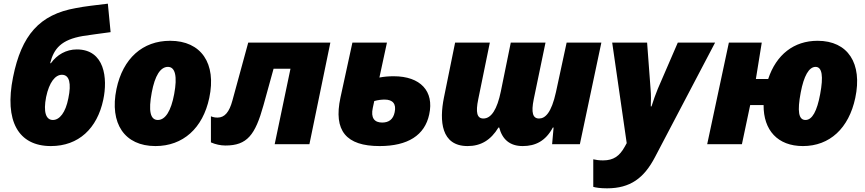

<svg xmlns="http://www.w3.org/2000/svg" viewBox="-20 -785 4710 1045"><path d="M257 10C408 10 509 -86 542 -242C567 -359 550 -516 398 -516C340 -516 290 -487 257 -441H253C273 -521 314 -569 431 -589C465 -595 527 -602 582 -610L567 -765C510 -758 436 -750 393 -741C195 -706 97 -594 51 -365C3 -127 79 10 257 10ZM268 -132C230 -132 215 -175 231 -257C248 -338 281 -378 317 -378C358 -378 369 -331 352 -250C337 -172 304 -132 268 -132Z M826 10C976 10 1084 -87 1119 -252C1159 -440 1075 -563 906 -563C756 -563 649 -467 614 -301C575 -113 658 10 826 10ZM839 -132C798 -132 787 -181 806 -282C823 -373 853 -421 894 -421C934 -421 946 -369 928 -273C911 -181 880 -132 839 -132Z M1207 7C1325 7 1369 -50 1414 -212L1469 -411H1561L1475 0H1664L1778 -553H1331L1245 -238C1228 -175 1203 -145 1164 -145C1151 -145 1140 -147 1128 -152V-10C1153 1 1181 7 1207 7Z M2046 10C2200 10 2292 -49 2316 -162C2344 -289 2268 -370 2123 -370C2097 -370 2070 -368 2045 -363L2086 -553H1898L1833 -254C1794 -73 1864 10 2046 10ZM2009 -198 2017 -235C2038 -241 2057 -243 2074 -243C2118 -243 2138 -219 2128 -174C2120 -135 2096 -118 2060 -118C2018 -118 1997 -143 2009 -198Z M2525 10C2597 10 2651 -22 2693 -91H2697C2714 -26 2755 10 2825 10C2895 10 2950 -18 2989 -91H2993L2985 0H3136L3253 -553H3064L3006 -284C2981 -170 2947 -140 2914 -140C2880 -140 2870 -171 2885 -245L2949 -553H2760L2706 -288C2686 -190 2654 -140 2611 -140C2576 -140 2568 -173 2583 -245L2646 -553H2457L2396 -253C2371 -128 2380 10 2525 10Z M3284 240C3410 240 3485 185 3545 70L3872 -553H3669L3560 -301C3550 -277 3535 -236 3526 -206H3522C3523 -235 3524 -265 3521 -299L3502 -553H3312L3391 -6L3380 14C3352 64 3320 88 3262 88C3240 88 3221 85 3209 82V232C3223 236 3246 240 3284 240Z M3829 0H4018L4063 -213H4136C4135 -76 4213 10 4350 10C4496 10 4600 -87 4635 -252C4675 -440 4595 -563 4430 -563C4301 -563 4205 -488 4161 -355H4094L4126 -553H3947ZM4364 -132C4326 -132 4319 -180 4338 -281C4355 -372 4383 -421 4419 -421C4455 -421 4462 -369 4444 -273C4427 -181 4401 -132 4364 -132Z"/></svg>

Font: Noto Sans Black
Style: Italic
Weight: 900
Italic angle: -12°
Designer: Monotype Design Team
Foundry: Monotype Imaging Inc.
Version: Version 2.013